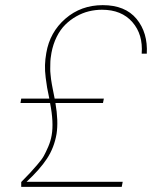

<svg xmlns="http://www.w3.org/2000/svg" viewBox="-20 -731 595 751"><path d="M161.1 -523.9Q174.8 -605 235.8 -658Q296.9 -710.9 381.8 -710.9Q469.7 -710.9 514.2 -657Q558.6 -603 554.2 -521H534.2Q540 -596.2 497.8 -644.5Q455.6 -692.9 378.9 -692.9Q353 -692.9 327.9 -686.8Q302.7 -680.7 278.8 -667.2Q254.9 -653.8 235.4 -634.5Q215.8 -615.2 201.7 -586.7Q187.5 -558.1 181.2 -523.9Q179.2 -513.2 178 -502.4Q176.8 -491.7 176.8 -480.5Q176.8 -469.2 176.5 -460.9Q176.3 -452.6 177.7 -439.9Q179.2 -427.2 179.7 -421.1Q180.2 -415 182.9 -401.1Q185.5 -387.2 186.3 -383.1Q187 -378.9 190.2 -363.5Q193.4 -348.1 193.8 -345.2H386.2L382.8 -328.1H196.8Q209 -257.3 201.2 -207Q191.9 -153.3 163.8 -110.6Q135.7 -67.9 84 -20H460L456.1 0H63V-19Q88.4 -44.9 96.4 -53.5Q104.5 -62 124 -84.5Q143.6 -106.9 151.4 -121.1Q159.2 -135.3 168.7 -157.2Q178.2 -179.2 182.1 -202.1Q190.9 -251.5 175.8 -328.1H60.1L63 -345.2H172.9Q166.5 -375.5 164.3 -388.2Q162.1 -400.9 158.7 -427.2Q155.3 -453.6 156 -476.6Q156.7 -499.5 161.1 -523.9Z"/></svg>

Font: SVN-Poppins Thin
Style: Italic
Weight: 100
Italic angle: -10°
Designer: Ninad Kale (Devanagari), Jonny Pinhorn (Latin)
Foundry: Indian Type Foundry
Version: Version 3.002 2017